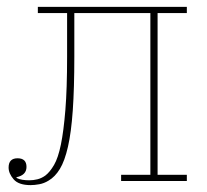

<svg xmlns="http://www.w3.org/2000/svg" viewBox="-20 -526 603 558"><path d="M69 12Q34 12 19.5 -5Q5 -22 5 -39Q5 -66 31 -66Q57 -66 57 -41Q57 -17 28 -11V-9Q35 -5 45 -3.5Q55 -2 65 -2Q77 -2 89 -5Q101 -8 112 -16Q125 -26 137 -46.5Q149 -67 157 -106Q165 -145 170 -206.5Q175 -268 175 -361V-488H90V-506H523V-488H438V-18H523V0H332V-18H417V-488H196V-361Q196 -269 191.5 -205Q187 -141 177.5 -99.5Q168 -58 154 -35Q140 -12 121 -1Q108 7 94 9.5Q80 12 69 12Z"/></svg>

Font: IBM Plex Serif Thin
Style: Regular
Weight: 100
Designer: Mike Abbink, Paul van der Laan, Pieter van Rosmalen
Foundry: Bold Monday
Version: Version 3.001